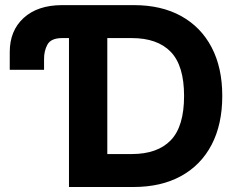

<svg xmlns="http://www.w3.org/2000/svg" viewBox="-20 -748 943 768"><path d="M19 -468.8V-540Q19 -625.5 74.7 -676.3Q130.4 -727.1 227.5 -727.5H515.6Q625.5 -727.5 704.6 -683.8Q783.7 -640.1 826.4 -558.8Q869.1 -477.5 869.1 -364.3Q869.1 -250.5 826.4 -168.9Q783.7 -87.4 704.1 -43.7Q624.5 0 513.7 0H255.9V-595.7H227.5Q183.6 -595.2 169.7 -569.6Q155.8 -543.9 156.2 -511.2V-468.8ZM506.8 -595.7H409.2V-131.8H506.8Q609.9 -131.8 663.1 -187Q716.3 -242.2 716.3 -364.3Q716.3 -485.4 663.1 -540.5Q609.9 -595.7 506.8 -595.7Z"/></svg>

Font: Inter Tight
Style: Bold
Weight: 700
Designer: Rasmus Andersson
Foundry: rsms
Version: Version 3.004; ttfautohint (v1.8.4.7-5d5b)